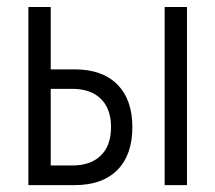

<svg xmlns="http://www.w3.org/2000/svg" viewBox="-20 -538 626 558"><path d="M62.5 0V-517.6H127.4V-336.4H197.3Q277.3 -336.4 321 -292.5Q364.7 -248.5 364.7 -168.5Q364.7 -87.9 321 -43.9Q277.3 0 197.3 0ZM127.4 -57.1H189.9Q243.7 -57.1 273.2 -86.2Q302.7 -115.2 302.7 -168.5Q302.7 -221.7 273.2 -250.7Q243.7 -279.8 189.9 -279.8H127.4ZM458.5 0V-517.6H523.4V0Z"/></svg>

Font: Cascadia Mono PL Light
Style: Regular
Weight: 300
Monospace: yes
Designer: Aaron Bell
Foundry: Saja Typeworks
Version: Version 2404.023; ttfautohint (v1.8.4)